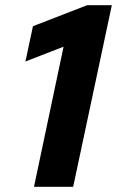

<svg xmlns="http://www.w3.org/2000/svg" viewBox="-20 -720 451 740"><path d="M111 0 225 -540 78 -483 107 -619 316 -700H411L262 0Z"/></svg>

Font: Red Hat Text
Style: Italic
Weight: 300
Italic angle: -12°
Designer: Pentagram, MCKL
Foundry: Pentagram, MCKL
Version: Version 1.023